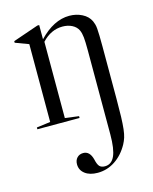

<svg xmlns="http://www.w3.org/2000/svg" viewBox="-105 -505 657 822"><g transform="rotate(-15 223.5 -93.5)"><path d="M211 -8V0H24V-8L85 -16V-361L26 -383V-390L139 -429H147V-366Q212 -434 281 -434Q312 -434 337.5 -421Q363 -408 374 -385Q377 -378 379.5 -370Q382 -362 383 -349.5Q384 -337 384.5 -318Q385 -299 385 -271V-40Q385 9 384 41Q383 73 380.5 95Q378 117 373.5 131Q369 145 362 158Q339 200 303.5 223.5Q268 247 226 247Q191 247 170 231Q149 215 149 189Q149 171 159.5 160Q170 149 187 149Q216 149 226 188Q231 211 239 219.5Q247 228 263 228Q292 228 306 197.5Q320 167 320 102V-271Q320 -309 318 -328.5Q316 -348 310 -361Q302 -378 283.5 -387.5Q265 -397 241 -397Q190 -397 150 -354V-16Z"/></g></svg>

Font: Libre Caslon Display
Style: Regular
Weight: 400
Designer: Pablo Impallari, Rodrigo Fuenzalida
Foundry: Pablo Impallari, Rodrigo Fuenzalida
Version: Version 1.002; ttfautohint (v1.5)